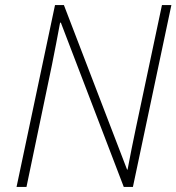

<svg xmlns="http://www.w3.org/2000/svg" viewBox="-20 -734 693 754"><path d="M45 0 196 -714H231L479 -68H481Q488 -106 497 -150.5Q506 -195 514 -233L616 -714H653L502 0H466L219 -645H216Q208 -604 200.5 -563Q193 -522 184 -479L84 0Z"/></svg>

Font: Noto Sans Disp ExtLt
Style: Italic
Weight: 200
Italic angle: -12°
Designer: Monotype Design Team
Foundry: Monotype Imaging Inc.
Version: Version 2.000;GOOG;noto-source:20170915:90ef993387c0